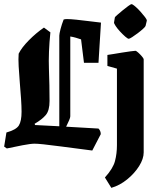

<svg xmlns="http://www.w3.org/2000/svg" viewBox="-22 -712 762 926"><path d="M221 -556Q211 -458 214 -378.5Q217 -299 217 -225Q217 -179 199 -157.5Q181 -136 145 -115L147 -109L264 -103V-540Q264 -549 270 -572Q276 -595 285 -618Q292 -620 301 -620Q318 -620 346.5 -617Q375 -614 406.5 -610Q438 -606 465 -603L453 -409H383L369 -522Q358 -526 344 -530Q330 -534 317 -536V-151Q317 -145 311.5 -132Q306 -119 297 -101L453 -92Q464 -81 464 -65L423 14Q330 2 273.5 -5.5Q217 -13 187.5 -16Q158 -19 145 -19Q126 -19 87 -11.5Q48 -4 11 4L-2 -5L9 -73Q56 -86 69 -107Q82 -128 82 -173Q82 -199 79.5 -236Q77 -273 73.5 -314Q70 -355 68 -392Q66 -429 68 -453Q82 -482 117 -517.5Q152 -553 190 -579ZM532 -628Q532 -630 543.5 -640Q555 -650 569.5 -662Q584 -674 596.5 -683Q609 -692 612 -692Q617 -692 629.5 -681.5Q642 -671 655 -656.5Q668 -642 677.5 -629.5Q687 -617 686 -612L680 -587Q679 -583 668 -573Q657 -563 642.5 -552Q628 -541 615.5 -533Q603 -525 599 -525Q594 -525 582 -535.5Q570 -546 557 -560Q544 -574 535.5 -587Q527 -600 528 -604ZM515 194 484 144Q523 101 532.5 65Q542 29 542 -12V-381L496 -394V-447Q505 -448 525 -451.5Q545 -455 567.5 -458.5Q590 -462 608 -464.5Q626 -467 631 -467Q635 -467 644.5 -458.5Q654 -450 662.5 -440Q671 -430 671 -426V23Q671 54 649 89Q627 124 591.5 153Q556 182 515 194Z"/></svg>

Font: Grenze Gotisch
Style: Bold
Weight: 700
Designer: Renata Polastri
Foundry: Omnibus-Type
Version: Version 1.001